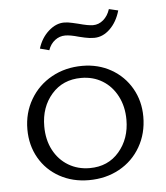

<svg xmlns="http://www.w3.org/2000/svg" viewBox="-48 -661 613 708"><g transform="rotate(-5 258.5 -307.0)"><path d="M115 -495Q127 -534 154.5 -558.5Q182 -583 212 -583Q226 -583 242.5 -579Q259 -575 264 -574Q300 -564 318 -564Q339 -564 356 -578.5Q373 -593 381 -618L415 -610Q403 -568 376.5 -542.5Q350 -517 318 -517Q301 -517 283.5 -521Q266 -525 262 -526Q231 -535 212 -535Q191 -535 174 -522Q157 -509 149 -486ZM43 -202Q43 -263 72 -312.5Q101 -362 151.5 -390Q202 -418 265 -418Q324 -418 371.5 -391Q419 -364 446 -317Q473 -270 473 -212Q473 -150 444.5 -100.5Q416 -51 366 -23.5Q316 4 253 4Q193 4 145 -22.5Q97 -49 70 -96Q43 -143 43 -202ZM410 -206Q410 -255 390 -293.5Q370 -332 335.5 -353Q301 -374 257 -374Q189 -374 147.5 -326.5Q106 -279 106 -208Q106 -158 126 -120Q146 -82 181 -61Q216 -40 260 -40Q328 -40 369 -88Q410 -136 410 -206Z"/></g></svg>

Font: Ysabeau Infant Semilight
Style: Regular
Weight: 300
Designer: Christian Thalmann (Catharsis Fonts)
Version: Version 0.003